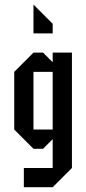

<svg xmlns="http://www.w3.org/2000/svg" viewBox="-20 -728 373 832"><path d="M291.7 -500V0L208.3 83.3H83.3V0H208.3V-125L166.7 -83.3H125L41.7 -166.7V-416.7L125 -500H166.7L208.3 -458.3V-500ZM208.3 -416.7H125V-166.7H208.3ZM125 -583.3V-708.3L208.3 -625V-583.3Z"/></svg>

Font: Yulong
Style: Regular
Weight: 400
Designer: GGBotNet
Foundry: f0n7.com
Version: 1.00